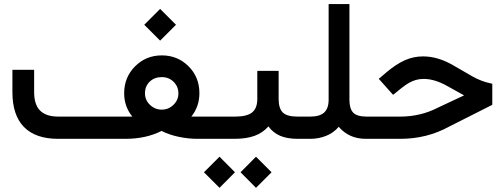

<svg xmlns="http://www.w3.org/2000/svg" viewBox="-20 -671 2434 928"><path d="M677.2 -551.3 753.9 -627.9 830.6 -551.3 753.9 -474.6ZM1001 0H934.6Q890.6 0 844.7 -9.5Q798.8 -19 760.7 -38.1Q685.5 0 586.4 0H260.7Q151.9 0 95.9 -57.1Q40 -114.3 40 -225.6V-323.7V-333.5H49.8H135.3H145V-323.7V-226.1Q145 -165.5 173.8 -136.5Q202.6 -107.4 262.7 -107.4H619.6Q580.1 -156.2 580.1 -220.2Q580.1 -297.4 632.8 -350.3Q685.5 -403.3 762.2 -403.3Q838.4 -403.3 891.1 -350.8Q943.8 -298.3 943.8 -220.7Q943.8 -156.2 904.8 -107.4H1001Q1013.2 -107.4 1013.2 -57.1V-51.8Q1013.2 0 1001 0ZM842.3 -219.7Q842.3 -252.4 819.3 -275.4Q796.4 -298.3 761.7 -298.3Q726.6 -298.3 703.6 -276.4Q680.7 -254.4 680.7 -219.7Q680.7 -187.5 704.8 -164.3Q729 -141.1 761.7 -141.1Q794.4 -141.1 818.4 -164.3Q842.3 -187.5 842.3 -219.7Z M1142.6 161.6 1217.3 86.4 1292.5 161.6 1217.3 236.8ZM965.8 161.6 1041 86.4 1115.7 161.6 1041 236.8ZM1428.7 0H1418.5Q1368.2 0 1334 -14.6Q1299.8 -29.3 1277.3 -60.1Q1250.5 -29.3 1210.7 -14.6Q1170.9 0 1113.3 0H995.6Q983.4 0 983.4 -51.8V-57.1Q983.4 -107.4 995.6 -107.4H1115.7Q1174.3 -107.4 1199 -127.9Q1223.6 -148.4 1223.6 -192.9V-318.8V-328.6H1233.4H1316.9H1326.7V-318.8V-192.9Q1326.7 -147.5 1346.7 -127.4Q1366.7 -107.4 1418 -107.4H1428.7Q1440.9 -107.4 1440.9 -57.1V-51.8Q1440.9 0 1428.7 0Z M1760.7 0H1748Q1667 0 1617.2 -58.1Q1592.3 -28.8 1556.2 -14.4Q1520 0 1480 0H1423.8Q1411.6 0 1411.6 -51.8V-57.1Q1411.6 -107.4 1423.8 -107.4H1479Q1525.4 -107.4 1546.9 -127.2Q1568.4 -147 1568.4 -189V-641.6V-651.4H1578.1H1659.2H1668.9V-641.6V-189Q1668.9 -145.5 1687.3 -126.5Q1705.6 -107.4 1752.9 -107.4H1760.7Q1772.9 -107.4 1772.9 -57.1V-51.8Q1772.9 0 1760.7 0Z M1755.4 -107.4H1914.1Q2013.2 -107.4 2098.1 -151.4L2223.1 -210L2140.6 -255.9Q2080.1 -289.6 2027.8 -289.6Q2007.8 -289.6 1990.5 -284.7Q1973.1 -279.8 1957.3 -270.8Q1941.4 -261.7 1921.4 -246.1L1887.2 -218.3L1879.9 -212.9L1873.5 -219.7L1817.4 -282.7L1810.5 -290L1818.4 -296.4L1848.1 -321.8Q1894.5 -360.8 1936.3 -379.6Q1978 -398.4 2024.9 -398.4Q2096.2 -398.4 2169.4 -356L2261.7 -302.7Q2306.2 -277.3 2351.6 -268.1L2359.4 -266.1V-258.3V-170.4V-164.6L2354 -161.6L2149.9 -58.6Q2043 0 1915 0H1755.4Q1743.2 0 1743.2 -51.8V-57.1Q1743.2 -107.4 1755.4 -107.4Z"/></svg>

Font: Shabnam Medium FD-WOL
Style: Medium-FD-WOL
Weight: 500
Foundry: DejaVu fonts team - Redesigned by Saber Rastikerdar - Based on Vazir font
Version: Version 5.0.1